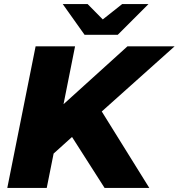

<svg xmlns="http://www.w3.org/2000/svg" viewBox="-20 -929 883 949"><path d="M483 -378 718 0H497L336 -252L245 -170L211 0H16L156 -700H351L294 -414L610 -700H843ZM714 -909 562 -757H398L290 -909H413L488 -833L584 -909Z"/></svg>

Font: Idrija
Style: Italic
Weight: 800
Italic angle: -11.3°
Designer: Julieta Ulanovsky
Foundry: Julieta Ulanovsky
Version: Version 7.200